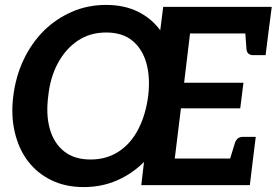

<svg xmlns="http://www.w3.org/2000/svg" viewBox="-20 -752 1124 780"><path d="M320 8Q246 8 188.5 -20Q131 -48 93 -98Q56 -147 40 -215Q24 -283 34 -362Q44 -442 76 -509.5Q108 -577 158 -627Q208 -676 272 -704Q336 -732 411 -732Q484 -732 539.5 -705Q595 -678 631 -629L643 -724H1084L1070 -616H752L728 -416H969L956 -312H715L690 -108H1008L995 0H554L565 -94Q517 -46 455 -19Q393 8 320 8ZM348 -104Q413 -104 462.5 -136.5Q512 -169 542 -227.5Q572 -286 582 -362Q591 -438 574.5 -496Q558 -554 517.5 -587Q477 -620 411 -620Q346 -620 296.5 -587Q247 -554 215.5 -496Q184 -438 176 -362Q166 -286 182.5 -228Q199 -170 240.5 -137Q282 -104 348 -104ZM908 -85 933 -167Q937 -181 945 -188.5Q953 -196 967 -196H1019L1008 -108ZM975 -639 1070 -616 1059 -528H1008Q995 -528 988 -535.5Q981 -543 981 -557Z"/></svg>

Font: Aleo
Style: Bold Italic
Weight: 700
Italic angle: -7°
Version: Version 2.001;gftools[0.9.29]